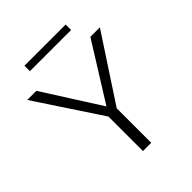

<svg xmlns="http://www.w3.org/2000/svg" viewBox="-220 -938 1071 1071"><g transform="rotate(-45 315.5 -402.0)"><path d="M478 -761H153V-804H478ZM349 -272V0H284V-272L29 -658H101L316 -320L527 -658H602Z"/></g></svg>

Font: Ysabeau Infant Semilight
Style: Regular
Weight: 300
Designer: Christian Thalmann (Catharsis Fonts)
Version: Version 0.003